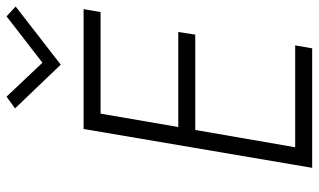

<svg xmlns="http://www.w3.org/2000/svg" viewBox="-214 -762 976 588"><g transform="rotate(-90 274.0 -468.0)"><path d="M170 -358H462L470 -410H179L220 -648H531L540 -700H229H202H173L54 0H82H108H420L429 -52H117ZM376 -826 272 -936 236 -910 370 -770 548 -908 518 -936Z"/></g></svg>

Font: Jost* 300 Light Italic
Style: Italic
Weight: 300
Italic angle: -10°
Version: Version 3.200; ttfautohint (v0.97) -l 8 -r 50 -G 200 -x 14 -